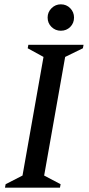

<svg xmlns="http://www.w3.org/2000/svg" viewBox="-20 -867 409 887"><path d="M3 0 6 -16 84 -56 181 -604 108 -644 111 -660H366L363 -644L281 -604L184 -56L260 -16L257 0ZM261 -725Q236 -725 218 -742.5Q200 -760 200 -786Q200 -811 218 -829Q236 -847 261 -847Q287 -847 304.5 -829Q322 -811 322 -786Q322 -760 304.5 -742.5Q287 -725 261 -725Z"/></svg>

Font: Spectral Medium
Style: Italic
Weight: 500
Italic angle: -10°
Designer: Jean-Baptiste Levee
Foundry: Production Type
Version: Version 2.001